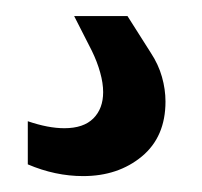

<svg xmlns="http://www.w3.org/2000/svg" viewBox="-20 -20 252 239"><path d="M83.5 199.2Q48.8 199.2 14.6 184.6V130.9Q40 139.6 60.1 139.6Q84 139.6 96.2 127.4Q108.4 115.2 108.4 94.7Q108.4 83.5 104.7 70.3Q101.1 57.1 94.2 43L72.3 0H138.7L167.5 45.4Q177.2 60.1 181.6 75.7Q186 91.3 186 106.4Q186 150.4 156.5 174.8Q127 199.2 83.5 199.2Z"/></svg>

Font: Pontano Sans SemiBold
Style: Regular
Weight: 600
Designer: Vernon Adams
Foundry: Vernon Adams
Version: Version 2.001